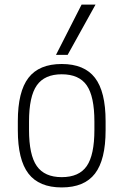

<svg xmlns="http://www.w3.org/2000/svg" viewBox="-20 -810 540 840"><path d="M250 10Q151 10 104.5 -50.5Q58 -111 58 -240V-280Q58 -409 104.5 -469.5Q151 -530 250 -530Q349 -530 395.5 -469.5Q442 -409 442 -280V-240Q442 -111 395.5 -50.5Q349 10 250 10ZM250 -35Q326 -35 359.5 -83.5Q393 -132 393 -242V-278Q393 -388 359.5 -436.5Q326 -485 250 -485Q175 -485 141 -436.5Q107 -388 107 -278V-242Q107 -132 141 -83.5Q175 -35 250 -35ZM276 -570H225L337 -790H398Z"/></svg>

Font: M PLUS Code Latin Light
Style: Regular
Weight: 300
Designer: Coji Morishita
Foundry: UNDERFOREST DESIGN
Version: Version 1.002; ttfautohint (v1.8.3)